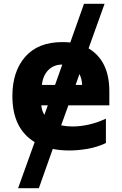

<svg xmlns="http://www.w3.org/2000/svg" viewBox="-20 -780 640 1008"><path d="M75 208 162 -34Q45 -105 45 -276Q45 -405 112.5 -482Q180 -559 307 -559Q329 -559 349 -557L421 -760H529L445 -526Q554 -461 554 -301V-227H339L301 -122Q329 -116 360 -116Q402 -116 446.5 -126Q491 -136 536 -157V-29Q489 -7 439 1.5Q389 10 344 10Q297 10 257 2L184 208ZM200 -334H269L307 -441Q262 -441 233.5 -412Q205 -383 200 -334ZM411 -334Q410 -367 397 -391L377 -334ZM197 -227Q199 -199 213 -177L231 -227Z"/></svg>

Font: Noto Sans Mono ExtraBold
Style: Regular
Weight: 800
Designer: Monotype Design Team
Foundry: Monotype Imaging Inc.
Version: Version 2.014